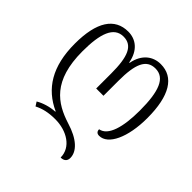

<svg xmlns="http://www.w3.org/2000/svg" viewBox="-207 -708 1119 1119"><g transform="rotate(45 352.5 -148.0)"><path d="M460 251C486 251 502 238 502 213C502 159 450 109 350 79C224 39 112 -33 112 -277C112 -422 141 -507 221 -507C296 -507 322 -441 322 -304V-180H382V-304C382 -441 409 -507 484 -507C562 -507 593 -428 593 -269C593 -132 565 -35 502 -24C502 -7 511 3 529 3C602 3 655 -109 655 -269C655 -453 596 -547 488 -547C427 -547 370 -510 354 -423H351C335 -511 280 -547 220 -547C109 -547 49 -457 49 -277C49 -89 121 23 249 81V84C207 86 161 100 130 119L146 144C183 125 224 115 280 115C376 115 460 167 460 251Z"/></g></svg>

Font: Noto Serif Georgian Condensed Light
Style: Regular
Weight: 300
Width: 3
Designer: Monotype Design Team, Akaki Razmadze
Foundry: Google LLC
Version: Version 2.003